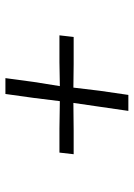

<svg xmlns="http://www.w3.org/2000/svg" viewBox="87 -652 494 709"><g transform="rotate(-90 334.5 -297.0)"><path d="M295.5 -177.5 309.5 -273.5 207.5 -272.5H120L126 -325H214.5L316 -323.5L328 -420.5L342.5 -524.5H401L387 -420.5L371.5 -323.5L460 -325H559L553 -272.5H453L366 -273.5L354.5 -177.5L339 -70.5H280Z"/></g></svg>

Font: Merriweather 96pt
Style: Italic
Weight: 400
Italic angle: -7.8°
Version: Version 2.101